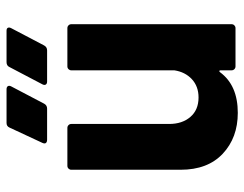

<svg xmlns="http://www.w3.org/2000/svg" viewBox="-100 -640 747 587"><g transform="rotate(-90 273.5 -346.5)"><path d="M364 -514H481Q486 -514 489.5 -510.5Q493 -507 493 -502V-12Q493 -7 489.5 -3.5Q486 0 481 0H364Q359 0 355.5 -3.5Q352 -7 352 -12V-46Q352 -49 350 -49.5Q348 -50 346 -47Q306 7 222 7Q146 7 97 -39Q48 -85 48 -168V-502Q48 -507 51.5 -510.5Q55 -514 60 -514H176Q181 -514 184.5 -510.5Q188 -507 188 -502V-203Q188 -163 209.5 -138Q231 -113 269 -113Q303 -113 325 -133.5Q347 -154 352 -187V-502Q352 -507 355.5 -510.5Q359 -514 364 -514ZM130 -590 177 -691Q181 -700 191 -700H294Q301 -700 303.5 -696Q306 -692 303 -686L250 -585Q245 -576 235 -576H140Q133 -576 130 -579.5Q127 -583 130 -590ZM309 -590 362 -691Q366 -700 377 -700H473Q480 -700 482 -696Q484 -692 481 -686L428 -585Q423 -576 413 -576H318Q311 -576 308.5 -580Q306 -584 309 -590Z"/></g></svg>

Font: UMi
Style: Bold
Weight: 700
Designer: Peter Middis
Foundry: We Are UMi
Version: Version 1.0